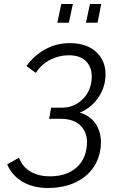

<svg xmlns="http://www.w3.org/2000/svg" viewBox="-20 -936 593 965"><path d="M268.1 -821.8 288.1 -916H346.2L326.2 -821.8ZM412.1 -821.8 432.1 -916H488.8L470.2 -821.8ZM220.2 8.8Q147.5 8.8 94 -22.2Q40.5 -53.2 16.1 -109.9L75.2 -143.1Q92.8 -97.2 133.5 -73.5Q174.3 -49.8 231 -49.8Q307.6 -49.8 356.4 -87.2Q405.3 -124.5 415 -191.9Q425.3 -257.8 390.6 -298.3Q356 -338.9 285.2 -338.9H227.1L236.8 -395H293.9Q348.6 -395 389.6 -431.9Q430.7 -468.8 439 -523.9Q448.2 -585 418.5 -621.6Q388.7 -658.2 326.2 -658.2Q275.9 -658.2 231.4 -635Q187 -611.8 160.2 -569.8L112.8 -604Q152.3 -658.2 208.3 -688.7Q264.2 -719.2 331.1 -719.2Q422.9 -719.2 471.7 -666.7Q520.5 -614.3 507.8 -528.8Q499 -476.6 465.3 -433.6Q431.6 -390.6 380.9 -370.1Q439.9 -352.5 467.3 -303Q494.6 -253.4 484.9 -186Q470.7 -95.2 399.7 -43.2Q328.6 8.8 220.2 8.8Z"/></svg>

Font: Rawline
Style: Italic
Weight: 400
Italic angle: -12°
Designer: Matt McInerney, Pablo Impallari, Rodrigo Fuenzalida
Foundry: Matt McInerney, Pablo Impallari, Rodrigo Fuenzalida
Version: Version 4.020;PS 004.020;hotconv 1.0.88;makeotf.lib2.5.64775